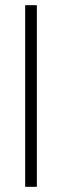

<svg xmlns="http://www.w3.org/2000/svg" viewBox="-20 -720 239 740"><path d="M77 0V-700H122V0Z"/></svg>

Font: DM Sans 17pt ExtraLight
Style: Regular
Weight: 250
Version: Version 4.004;gftools[0.9.30]